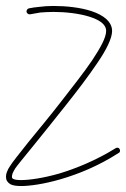

<svg xmlns="http://www.w3.org/2000/svg" viewBox="-25 -616 423 644"><path d="M72 -588C67 -587 63 -581 64 -576C65 -571 71 -567 76 -568C86 -570 97 -572 110 -574C123 -575 137 -576 155 -576C194 -576 240 -571 275 -560C306 -550 331 -536 331 -512C331 -490 312 -456 285 -415C256 -372 217 -323 179 -274C141 -225 101 -177 70 -139C39 -100 16 -71 10 -61C5 -54 1 -47 -1 -41C-4 -34 -5 -28 -5 -23C-5 -12 0 -4 10 2C18 6 29 8 46 8C73 8 121 2 179 -15C237 -32 305 -59 373 -103C378 -105 379 -112 376 -116C374 -121 367 -122 363 -119C297 -78 230 -51 174 -34C118 -18 72 -12 46 -12C34 -12 25 -13 19 -16C16 -18 15 -20 15 -23C15 -26 16 -30 17 -34C19 -39 22 -44 26 -51C32 -60 55 -88 86 -126C117 -164 156 -213 195 -262C234 -311 272 -361 301 -404C332 -449 351 -488 351 -512C351 -542 324 -565 281 -579C244 -591 197 -596 155 -596C137 -596 121 -595 107 -593C94 -592 82 -590 72 -588Z"/></svg>

Font: Mistral SingleLine OTF-SVG Regular
Style: Regular
Weight: 300
Designer: François Chastanet, Élisa Garzelli, Anais Alves, Morgane Autin
Foundry: institut supérieur des arts et du design Toulouse / isdaT
Version: Version 1.000;hotconv 1.0.117;makeotfexe 2.5.65602 DEVELOPME